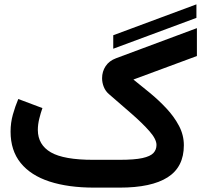

<svg xmlns="http://www.w3.org/2000/svg" viewBox="-20 -857 951 877"><path d="M877.2 -775.4 497.3 -634.4V-696L877.2 -837.1ZM525.9 -127Q594.2 -127 630.6 -135Q667 -143.1 680.9 -158.2Q694.8 -173.3 694.8 -194.8Q694.8 -221.2 662.8 -257.6Q630.9 -293.9 581.3 -337.2Q531.7 -380.4 478 -426.8Q461.9 -440.4 454.1 -460Q446.3 -479.5 446.3 -499.5Q446.3 -530.3 462.4 -554.7Q478.5 -579.1 509.8 -590.8L879.4 -728.5V-601.1L589.4 -493.7Q625 -465.3 665 -432.4Q705.1 -399.4 740.2 -361.8Q775.4 -324.2 797.6 -282.2Q819.8 -240.2 819.8 -193.4Q819.8 -94.2 745.8 -47.1Q671.9 0 526.4 0H410.2Q292 0 206.3 -27.8Q120.6 -55.7 74.5 -112.5Q28.3 -169.4 28.3 -255.9Q28.3 -296.4 38.8 -333.7Q49.3 -371.1 63.5 -404.8L173.8 -363.3Q166 -341.8 159.4 -314.9Q152.8 -288.1 152.8 -263.2Q153.3 -195.3 212.4 -161.1Q271.5 -127 405.3 -127Z"/></svg>

Font: Vazir FD-UI
Style: Bold-FD-UI
Weight: 700
Designer: Saber Rastikerdar
Foundry: Saber Rastikerdar
Version: Version 30.0.0